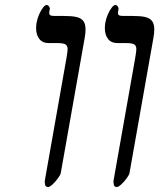

<svg xmlns="http://www.w3.org/2000/svg" viewBox="-20 -744 640 771"><path d="M597 -597 500 -49Q498.5 -41.5 488.5 -27.8Q478.5 -14 467 -3.5Q455.5 7 449.5 7Q443 7 439.5 3Q436 -1 437 -7Q436.5 -6.5 436 -8.2Q435.5 -10 435.5 -13Q435.5 -15 436.5 -22L521 -500L523 -511.5Q527.5 -538.5 527.5 -546.5Q527.5 -560.5 518.8 -565.8Q510 -571 486 -571H451Q427 -571 414 -587.5Q401 -604 401 -631Q401 -643 403 -653Q406 -670 413.2 -686.5Q420.5 -703 428.8 -713.5Q437 -724 443 -724Q449 -724 453 -717.8Q457 -711.5 456 -708L454 -696Q453.5 -694.5 453.5 -691.5Q453.5 -686 457.8 -683Q462 -680 474 -680H511Q544 -680 562.8 -675.8Q581.5 -671.5 590.5 -659.8Q599.5 -648 599.5 -626Q599.5 -610 596 -592ZM321 -597 224 -49Q222.5 -41.5 212.5 -27.8Q202.5 -14 191 -3.5Q179.5 7 173.5 7Q167 7 163.5 3Q160 -1 161 -7Q160.5 -6.5 160 -8.2Q159.5 -10 159.5 -13Q159.5 -15 160.5 -22L245 -500L247 -511.5Q251.5 -538.5 251.5 -546.5Q251.5 -560.5 242.8 -565.8Q234 -571 210 -571H175Q151 -571 138 -587.5Q125 -604 125 -631Q125 -643 127 -653Q130 -670 137.2 -686.5Q144.5 -703 152.8 -713.5Q161 -724 167 -724Q173 -724 177 -717.8Q181 -711.5 180 -708L178 -696Q177.5 -694.5 177.5 -691.5Q177.5 -686 181.8 -683Q186 -680 198 -680H235Q268 -680 286.8 -675.8Q305.5 -671.5 314.5 -659.8Q323.5 -648 323.5 -626Q323.5 -610 320 -592Z"/></svg>

Font: JuliaMono ExtraBoldItalic
Style: Regular
Weight: 800
Italic angle: -9°
Monospace: yes
Designer: cormullion
Foundry: corm
Version: Version 0.049; ttfautohint (v1.8.4)